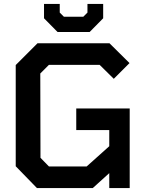

<svg xmlns="http://www.w3.org/2000/svg" viewBox="-20 -957 760 977"><path d="M273 -794 204 -864V-937H284V-893L305 -872H404L425 -893V-937H505V-864L436 -794ZM168 0 60 -111V-626L171 -737H537L639 -636L559 -556L487 -627H229L185 -583L186 -154L229 -110H421L536 -213V-295H368V-405H640V0H536V-76L452 0Z"/></svg>

Font: Tomorrow Medium
Style: Regular
Weight: 500
Designer: Tony de Marco, Monica Rizzolli
Foundry: Just in Type
Version: Version 2.002